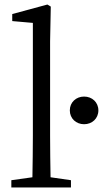

<svg xmlns="http://www.w3.org/2000/svg" viewBox="-20 -827 454 847"><path d="M201 -644 204 -798 189 -807 34 -765V-734L125 -726V-228C125 -169 124 -104 123 -45L30 -32V0H293V-32L203 -45C202 -104 201 -169 201 -228ZM351 -401C316 -401 288 -376 288 -340C288 -304 316 -279 351 -279C386 -279 414 -304 414 -340C414 -376 386 -401 351 -401Z"/></svg>

Font: Source Han Serif AKR9
Style: Regular
Weight: 400
Designer: Ryoko NISHIZUKA 西塚涼子 (kana & ideographs); Frank Grießhammer (Latin, Greek & Cyrillic); Sandoll Communications 산돌커뮤니케이션, 
Foundry: Adobe Systems Incorporated
Version: Version 1.005;hotconv 1.0.107;makeotfexe 2.5.65593